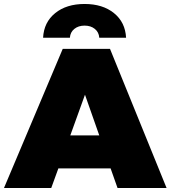

<svg xmlns="http://www.w3.org/2000/svg" viewBox="-30 -947 859 967"><path d="M562 0H809L524 -701H286L-10 0H228L264 -99H527ZM324 -265 398 -470 470 -265ZM248 -881C210 -850.3 189.7 -809 187 -757H322C323.3 -775.7 330.8 -790.5 344.5 -801.5C358.2 -812.5 375.3 -818 396 -818C416.7 -818 433.8 -812.5 447.5 -801.5C461.2 -790.5 468.7 -775.7 470 -757H605C602.3 -809 582 -850.3 544 -881C506 -911.7 456.7 -927 396 -927C335.3 -927 286 -911.7 248 -881Z"/></svg>

Font: Montserrat Custom Black
Style: Regular
Weight: 900
Designer: Julieta Ulanovsky
Foundry: Julieta Ulanovsky
Version: Version 7.200